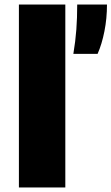

<svg xmlns="http://www.w3.org/2000/svg" viewBox="-20 -828 492 848"><path d="M63.5 0V-808H268.5V0ZM304 -590Q313.5 -647 317.2 -697.8Q321 -748.5 321 -808H452.5Q452.5 -746.5 441.2 -689.8Q430 -633 411 -590Z"/></svg>

Font: Encode Sans Expanded Expanded ExtraBold
Style: Regular
Weight: 800
Width: 7
Designer: Multiple Designers
Foundry: Impallari Type
Version: Version 3.000; ttfautohint (v1.8.3) -l 8 -r 50 -G 200 -x 14 